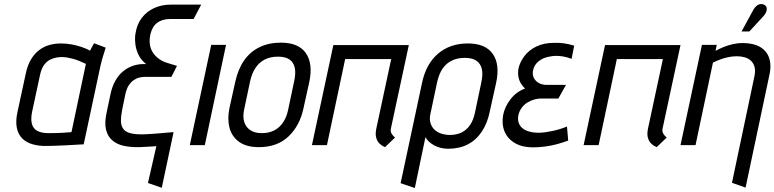

<svg xmlns="http://www.w3.org/2000/svg" viewBox="-20 -725 3868 959"><path d="M508 -487 450 -509Q443 -498 436.5 -485Q430 -472 430 -472Q412 -482 388.5 -490Q365 -498 338.5 -503Q312 -508 283 -508Q255 -508 227.5 -500.5Q200 -493 176.5 -475.5Q153 -458 135 -428.5Q117 -399 108 -354L68 -169Q57 -120 64 -86.5Q71 -53 91.5 -33Q112 -13 144 -4Q176 5 215 4Q232 4 255.5 3Q279 2 304 1Q329 0 350.5 -1.5Q372 -3 385.5 -3.5Q399 -4 398 -4L482 -397Q489 -427 497 -452Q505 -477 508 -487ZM140 -165 180 -351Q187 -383 200 -400.5Q213 -418 229.5 -426.5Q246 -435 261.5 -437.5Q277 -440 288 -440Q302 -440 316.5 -437.5Q331 -435 345.5 -431Q360 -427 376 -420.5Q392 -414 409 -406L337 -65Q333 -65 322.5 -64Q312 -63 296.5 -62Q281 -61 262 -60.5Q243 -60 222 -60Q188 -60 167 -71Q146 -82 139.5 -105.5Q133 -129 140 -165Z M947 -630 985 -702H834Q787 -702 749.5 -684.5Q712 -667 688 -635.5Q664 -604 657 -559Q653 -539 655.5 -510Q658 -481 671 -453Q684 -425 710 -405H696Q669 -405 643 -396Q617 -387 594.5 -368.5Q572 -350 556 -321.5Q540 -293 532 -255L513 -165Q501 -112 509.5 -77.5Q518 -43 542 -23Q566 -3 601 4Q636 11 678 10Q691 9 705 8.5Q719 8 733 7Q747 6 761 5L719 189L788 213L847 -65Q833 -64 814.5 -62.5Q796 -61 775.5 -59Q755 -57 735.5 -56Q716 -55 698 -54Q655 -53 630 -60Q605 -67 594.5 -83Q584 -99 584 -122Q584 -145 590 -176L606 -254Q612 -282 623 -298.5Q634 -315 647.5 -324.5Q661 -334 675.5 -337.5Q690 -341 702 -341H836L864 -396L818 -410Q796 -416 777.5 -428.5Q759 -441 746 -459Q733 -477 729 -500.5Q725 -524 731 -553Q740 -592 765 -611Q790 -630 828 -630Z M928 0H1003L1109 -501H1035Z M1496 -185 1525 -316Q1544 -408 1507.5 -460Q1471 -512 1383 -512Q1323 -512 1276.5 -489.5Q1230 -467 1199.5 -423.5Q1169 -380 1155 -316L1126 -185Q1115 -132 1126 -88Q1137 -44 1173.5 -17Q1210 10 1273 10Q1365 10 1421.5 -44Q1478 -98 1496 -185ZM1449 -318 1419 -176Q1412 -141 1394.5 -114.5Q1377 -88 1350.5 -74Q1324 -60 1287 -60Q1252 -60 1230 -75Q1208 -90 1200 -116Q1192 -142 1199 -176L1229 -318Q1238 -359 1256.5 -386.5Q1275 -414 1303 -428Q1331 -442 1369 -442Q1406 -442 1426.5 -427.5Q1447 -413 1452.5 -385.5Q1458 -358 1449 -318Z M1932 -81 2022 -500H1645L1538 0H1613L1704 -430H1934L1859 -80Q1854 -53 1859.5 -35.5Q1865 -18 1875.5 -8Q1886 2 1895 6Q1904 10 1903 10L1953 -38Q1943 -46 1936.5 -56.5Q1930 -67 1932 -81Z M2427 -171 2458 -311Q2478 -403 2441.5 -455.5Q2405 -508 2317 -508Q2228 -508 2168 -457Q2108 -406 2088 -311L1981 190L2052 214L2105 -40Q2111 -28 2122.5 -17.5Q2134 -7 2148.5 1Q2163 9 2181 13.5Q2199 18 2218 18Q2274 18 2316 -3.5Q2358 -25 2386.5 -67.5Q2415 -110 2427 -171ZM2384 -313 2352 -161Q2344 -124 2327.5 -100Q2311 -76 2286 -63.5Q2261 -51 2227 -51Q2205 -51 2184.5 -57.5Q2164 -64 2150 -77.5Q2136 -91 2130 -111Q2124 -131 2130 -157L2163 -313Q2172 -355 2190.5 -382Q2209 -409 2237 -422.5Q2265 -436 2302 -436Q2338 -436 2359 -422Q2380 -408 2386.5 -381Q2393 -354 2384 -313Z M2835 -431 2848 -497Q2822 -505 2797 -508.5Q2772 -512 2748 -511Q2696 -511 2658.5 -492.5Q2621 -474 2599 -444.5Q2577 -415 2570 -384Q2566 -363 2569 -344Q2572 -325 2581 -309.5Q2590 -294 2603 -283Q2559 -267 2530 -229.5Q2501 -192 2493 -150Q2485 -104 2500.5 -67.5Q2516 -31 2552.5 -10Q2589 11 2641 11Q2671 11 2702 7Q2733 3 2762.5 -5Q2792 -13 2818 -23L2812 -93Q2795 -86 2777 -80.5Q2759 -75 2740.5 -71Q2722 -67 2704 -64.5Q2686 -62 2670 -62Q2635 -62 2610 -72.5Q2585 -83 2574.5 -103Q2564 -123 2569 -149Q2574 -171 2586.5 -187.5Q2599 -204 2616 -214Q2633 -224 2650.5 -228.5Q2668 -233 2682 -233H2769L2807 -301H2710Q2688 -301 2671 -310.5Q2654 -320 2646 -337Q2638 -354 2643 -375Q2647 -393 2657.5 -406Q2668 -419 2684.5 -428.5Q2701 -438 2723 -442Q2741 -446 2758.5 -446Q2776 -446 2795 -442.5Q2814 -439 2835 -431Z M3289 -81 3379 -500H3002L2895 0H2970L3061 -430H3291L3216 -80Q3211 -53 3216.5 -35.5Q3222 -18 3232.5 -8Q3243 2 3252 6Q3261 10 3260 10L3310 -38Q3300 -46 3293.5 -56.5Q3287 -67 3289 -81Z M3748 -343 3636 188 3704 212 3822 -346Q3830 -380 3827.5 -407Q3825 -434 3814 -453Q3803 -472 3785 -485Q3767 -498 3742 -504Q3717 -510 3687 -510Q3665 -510 3640.5 -504.5Q3616 -499 3594 -490Q3572 -481 3554 -471L3560 -501H3486L3379 0H3454L3541 -412Q3563 -423 3583 -430Q3603 -437 3622.5 -440.5Q3642 -444 3661 -444Q3682 -444 3700.5 -438.5Q3719 -433 3731.5 -421Q3744 -409 3749 -390Q3754 -371 3748 -343ZM3794 -645Q3803 -655 3807 -665.5Q3811 -676 3809.5 -685Q3808 -694 3799 -700Q3789 -706 3778 -704.5Q3767 -703 3758.5 -695.5Q3750 -688 3744 -678L3684 -568H3723Z"/></svg>

Font: Advent Pro Medium
Style: Italic
Weight: 500
Italic angle: -12°
Version: Version 3.000